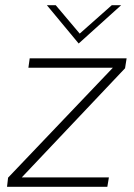

<svg xmlns="http://www.w3.org/2000/svg" viewBox="-20 -717 515 737"><path d="M7 0 11 -35 418 -462 422 -457H89L94 -493H466L460 -455L55 -27L52 -36H398L392 0ZM282 -550 160 -697H194L286 -588L409 -697H445Z"/></svg>

Font: Hanken Grotesk ExtraLight
Style: Italic
Weight: 250
Italic angle: -8°
Designer: Alfredo Marco Pradil
Foundry: Hanken Design Co.
Version: Version 3.013